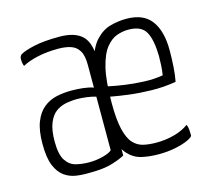

<svg xmlns="http://www.w3.org/2000/svg" viewBox="-81 -608 796 714"><g transform="rotate(-15 317.5 -251.0)"><path d="M447 8Q411 8 381.5 1Q352 -6 330.5 -29.5Q309 -53 297.5 -99Q286 -145 286 -222Q286 -322 301 -380Q316 -438 341.5 -465.5Q367 -493 398 -501.5Q429 -510 460 -510Q526 -510 556 -469.5Q586 -429 586 -356Q586 -325 584 -293Q582 -261 577 -236Q530 -228 483 -229Q436 -230 397 -235Q358 -240 334.5 -244.5Q311 -249 311 -249L312 -289Q312 -289 334.5 -284Q357 -279 392 -274Q427 -269 466 -267.5Q505 -266 537 -272Q540 -291 541 -310Q542 -329 542 -345Q541 -407 524 -438Q507 -469 457 -469Q436 -469 413.5 -461.5Q391 -454 371 -429.5Q351 -405 339 -355.5Q327 -306 327 -221Q327 -157 336 -119.5Q345 -82 361.5 -64Q378 -46 400.5 -41Q423 -36 450 -36Q486 -36 519 -45Q552 -54 575 -71Q579 -63 580 -50.5Q581 -38 581 -29Q581 -23 562.5 -14Q544 -5 513.5 1.5Q483 8 447 8ZM190 -30Q217 -30 243.5 -37Q270 -44 278 -53V-259Q262 -264 242 -266.5Q222 -269 206 -269Q183 -269 161.5 -264.5Q140 -260 123 -247Q106 -234 95.5 -207.5Q85 -181 85 -138Q85 -88 100 -65Q115 -42 139 -36Q163 -30 190 -30ZM183 8Q156 9 130.5 5.5Q105 2 84.5 -12.5Q64 -27 51.5 -57Q39 -87 39 -140Q39 -193 52 -225.5Q65 -258 87 -275.5Q109 -293 136.5 -299Q164 -305 193 -305Q216 -305 238.5 -302.5Q261 -300 278 -294Q278 -294 278 -310Q278 -326 278 -347Q278 -368 278 -382Q278 -418 266.5 -436.5Q255 -455 234.5 -461.5Q214 -468 187 -468Q143 -468 107 -460Q71 -452 48 -439Q45 -446 44 -453.5Q43 -461 43 -466Q43 -472 45.5 -477Q48 -482 52 -484Q67 -493 104.5 -501.5Q142 -510 203 -510Q261 -510 289.5 -483.5Q318 -457 318 -389V-22Q303 -13 270 -2.5Q237 8 183 8Z"/></g></svg>

Font: Yanone Kaffeesatz Light
Style: Regular
Weight: 300
Designer: Yanone (Cyrillic: Daniel Pouzeot, Huerta Tipografica, and Cyreal)
Foundry: Yanone
Version: Version 2.003